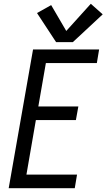

<svg xmlns="http://www.w3.org/2000/svg" viewBox="-20 -997 564 1017"><path d="M26 0 155 -735H505L493 -663H223L183 -433H395L382 -361H170L120 -72H388L376 0ZM277 -774 176 -928 251 -970 331 -833 461 -977 524 -921 366 -774Z"/></svg>

Font: Iosevka SS08
Style: Italic
Weight: 400
Italic angle: -10°
Monospace: yes
Designer: Belleve Invis
Foundry: Belleve Invis
Version: 2.1.0; ttfautohint (v1.8.2)